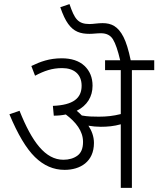

<svg xmlns="http://www.w3.org/2000/svg" viewBox="-20 -916 772 936"><path d="M438 -219.2C438 -251 426.8 -279.3 411.1 -303.2C431.6 -299.8 451.7 -297.9 471.2 -297.9C504.4 -297.9 535.6 -300.8 568.8 -310.1V0H623V-574.2H731.9V-622.1H617.2C606.9 -671.9 595.2 -710 582 -735.8C555.2 -788.1 522.9 -803.2 480 -803.2C456.1 -803.2 434.6 -798.8 417 -798.8C359.4 -798.8 343.3 -824.2 318.8 -896L273.9 -880.9C286.1 -845.2 298.8 -817.9 312.5 -799.3C339.8 -761.7 371.6 -751 416 -751C435.1 -751 452.1 -753.9 472.2 -753.9C499 -753.9 518.6 -744.1 530.8 -724.1C543 -704.1 554.7 -669.9 565.9 -622.1H492.2V-574.2H568.8V-359.9C531.7 -350.6 499.5 -347.2 461.9 -347.2C435.1 -347.2 406.7 -347.7 378.9 -353C371.1 -361.3 362.8 -368.7 354 -376C404.8 -401.4 431.2 -444.8 431.2 -498C431.2 -538.1 418 -570.3 391.6 -595.2C365.2 -619.6 328.1 -631.8 280.8 -631.8C220.7 -631.8 175.8 -615.2 132.8 -594.2L150.9 -546.9C196.3 -570.8 233.9 -584 283.2 -584C339.4 -584 377.9 -555.2 377.9 -498C377.9 -437 336.9 -403.8 237.8 -399.9L242.2 -352.1C262.7 -352.1 282.2 -354 300.8 -357.9C350.1 -320.8 384.8 -277.3 384.8 -224.1C384.8 -192.4 375.5 -170.4 357.4 -157.2C339.4 -144 316.4 -137.2 289.1 -137.2C201.2 -137.2 136.2 -223.1 75.2 -376L25.9 -358.9C66.4 -261.7 107.9 -191.9 150.4 -150.4C192.9 -108.9 240.7 -87.9 294.9 -87.9C370.6 -87.9 438 -127 438 -219.2Z"/></svg>

Font: Noto Reveo Sans
Style: Regular
Weight: 300
Designer: Monotype Design Team
Foundry: Monotype Imaging Inc.
Version: Version 2.007